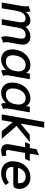

<svg xmlns="http://www.w3.org/2000/svg" viewBox="1246 -2020 784 3316"><g transform="rotate(90 1638.0 -362.0)"><path d="M606 -68Q606 -92 610 -115L643 -297Q648 -325 648 -343Q648 -377 632 -394.5Q616 -412 580 -412Q532 -412 500.5 -379Q469 -346 460 -292L408 0H310L362 -297Q366 -318 366 -339Q366 -412 300 -412Q248 -412 215 -373Q182 -334 170 -269L123 0H23L86 -358Q91 -390 91 -408Q91 -436 82 -461L174 -496Q189 -453 186 -414Q212 -453 252 -474Q292 -495 333 -495Q379 -495 406 -472.5Q433 -450 442 -410Q512 -495 612 -495Q680 -495 715.5 -459.5Q751 -424 751 -362Q751 -338 747 -318L711 -116Q708 -98 708 -80Q708 -48 717 -25L620 10Q606 -29 606 -68Z M833 -177Q833 -265 869 -338Q905 -411 967.5 -453Q1030 -495 1106 -495Q1197 -495 1240 -421L1251 -485H1348L1285 -129Q1280 -104 1280 -77Q1280 -44 1290 -23L1203 10Q1186 -13 1186 -51Q1186 -64 1187 -71L1184 -72Q1148 -32 1103 -11Q1058 10 1008 10Q928 10 880.5 -41.5Q833 -93 833 -177ZM1204 -225 1210 -259Q1213 -276 1213 -292Q1213 -344 1185 -378.5Q1157 -413 1102 -413Q1055 -413 1017 -383.5Q979 -354 957 -302.5Q935 -251 935 -188Q935 -133 961.5 -102.5Q988 -72 1039 -72Q1106 -72 1149.5 -115Q1193 -158 1204 -225Z M1406 -177Q1406 -265 1442 -338Q1478 -411 1540.5 -453Q1603 -495 1679 -495Q1770 -495 1813 -421L1824 -485H1921L1858 -129Q1853 -104 1853 -77Q1853 -44 1863 -23L1776 10Q1759 -13 1759 -51Q1759 -64 1760 -71L1757 -72Q1721 -32 1676 -11Q1631 10 1581 10Q1501 10 1453.5 -41.5Q1406 -93 1406 -177ZM1777 -225 1783 -259Q1786 -276 1786 -292Q1786 -344 1758 -378.5Q1730 -413 1675 -413Q1628 -413 1590 -383.5Q1552 -354 1530 -302.5Q1508 -251 1508 -188Q1508 -133 1534.5 -102.5Q1561 -72 1612 -72Q1679 -72 1722.5 -115Q1766 -158 1777 -225Z M2085 -734H2185L2114 -325L2308 -485H2434L2155 -256L2377 0H2247L2089 -190L2056 0H1956Z M2470 -94Q2470 -111 2473 -130L2521 -403H2435L2470 -485H2537L2557 -601L2662 -645L2633 -485H2760L2726 -403H2621L2573 -128Q2571 -112 2571 -106Q2571 -87 2580.5 -79.5Q2590 -72 2611 -72Q2642 -72 2666 -83L2677 -10Q2661 -2 2633 3.5Q2605 9 2580 9Q2527 9 2498.5 -17.5Q2470 -44 2470 -94Z M2766 -182Q2766 -274 2801 -345Q2836 -416 2899.5 -455.5Q2963 -495 3045 -495Q3110 -495 3154.5 -468.5Q3199 -442 3220.5 -398.5Q3242 -355 3242 -305Q3242 -243 3221 -221.5Q3200 -200 3163 -200H2865Q2863 -191 2863 -174Q2863 -128 2895.5 -100.5Q2928 -73 2986 -73Q3073 -73 3134 -124L3176 -68Q3137 -31 3085 -10.5Q3033 10 2973 10Q2878 10 2822 -42Q2766 -94 2766 -182ZM3142 -280Q3144 -289 3144 -308Q3144 -355 3115 -384Q3086 -413 3033 -413Q2972 -413 2930.5 -373.5Q2889 -334 2879 -280Z"/></g></svg>

Font: Niramit Medium
Style: Italic
Weight: 500
Italic angle: -10°
Designer: Katatrad Aksorn Co.,Ltd.
Foundry: Cadson Demak Co.,Ltd.
Version: Version 1.000; ttfautohint (v1.6)